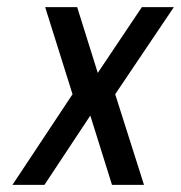

<svg xmlns="http://www.w3.org/2000/svg" viewBox="-20 -520 509 540"><path d="M15 0 184 -255 107 -500H197L255 -315L379 -500H469L304 -255L385 0H295L234 -195L105 0Z"/></svg>

Font: Cuprum
Style: Italic
Weight: 400
Italic angle: -10°
Designer: Jovanny Lemonad
Foundry: Jovanny Lemonad
Version: Version 3.000